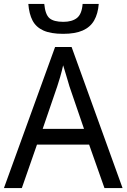

<svg xmlns="http://www.w3.org/2000/svg" viewBox="-20 -956 644 976"><path d="M482 -936Q478 -886 458.5 -852Q439 -818 400.5 -801Q362 -784 301 -784Q238 -784 200.5 -801Q163 -818 145.5 -851.5Q128 -885 124 -936H205Q210 -882 231.5 -863.5Q253 -845 302 -845Q346 -845 371 -864.5Q396 -884 400 -936ZM511 0 433 -221H168L91 0H0L260 -717H344L603 0ZM333 -517Q331 -525 324.5 -546Q318 -567 311.5 -589.5Q305 -612 301 -624Q294 -593 285.5 -563.5Q277 -534 271 -517L197 -301H407Z"/></svg>

Font: Noto Sans Display
Style: Regular
Weight: 400
Designer: Monotype Design Team
Foundry: Monotype Imaging Inc.
Version: Version 2.003